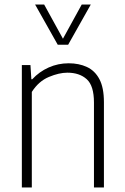

<svg xmlns="http://www.w3.org/2000/svg" viewBox="-20 -828 550 848"><path d="M76.5 0V-540.5H114.5L118.5 -478H122.5Q153.5 -511.5 195 -530Q236.5 -548.5 283.5 -548.5Q328.5 -548.5 363.8 -532.2Q399 -516 419 -478.5Q439 -441 439 -376.5V0H395V-375Q395 -449.5 363 -478.2Q331 -507 277.5 -507Q241 -507 196 -488.2Q151 -469.5 120.5 -422V0ZM235 -630.5 135 -808H175L258 -657L341 -808H381L281 -630.5Z"/></svg>

Font: Encode Sans SmCnd XLt
Style: Regular
Weight: 200
Width: 4
Designer: Multiple Designers
Foundry: Impallari Type
Version: Version 3.002; ttfautohint (v1.8.3) -l 8 -r 50 -G 200 -x 14 